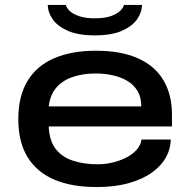

<svg xmlns="http://www.w3.org/2000/svg" viewBox="-20 -744 768 776"><path d="M370 12Q271 12 200.5 -17.5Q130 -47 92 -108Q54 -169 54 -263Q54 -355 91 -416.5Q128 -478 198.5 -508.5Q269 -539 367 -539Q470 -539 538.5 -508Q607 -477 641 -419Q675 -361 675 -282V-233H177Q179 -177 204 -143.5Q229 -110 273.5 -95Q318 -80 375 -80Q406 -80 436.5 -87.5Q467 -95 492 -108Q517 -121 533 -139.5Q549 -158 552 -180H670Q670 -143 651 -108.5Q632 -74 594.5 -47Q557 -20 501 -4Q445 12 370 12ZM177 -314H551Q551 -351 536 -376Q521 -401 495.5 -416.5Q470 -432 436.5 -439.5Q403 -447 367 -447Q314 -447 272.5 -432.5Q231 -418 206.5 -388.5Q182 -359 177 -314ZM363 -601Q295 -601 253 -620Q211 -639 192 -667.5Q173 -696 173 -724H246Q249 -712 262 -699.5Q275 -687 300.5 -678.5Q326 -670 363 -670Q405 -670 430 -679.5Q455 -689 467 -701.5Q479 -714 481 -724H554Q554 -696 535 -667.5Q516 -639 474 -620Q432 -601 363 -601Z"/></svg>

Font: Archivo Expanded Medium
Style: Regular
Weight: 500
Width: 7
Designer: Hector Gatti
Foundry: Omnibus-Type
Version: Version 2.001